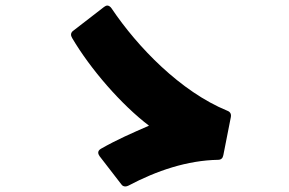

<svg xmlns="http://www.w3.org/2000/svg" viewBox="-20 -741 1040 692"><path d="M443 -72C545 -126 655 -163 766 -165C777 -165 783 -171 785 -182L812 -319C814 -330 810 -338 799 -342C631 -411 476 -571 382 -711C378 -717 372 -721 367 -721C363 -721 359 -719 355 -716L245 -631C239 -627 236 -622 236 -616C236 -612 238 -608 240 -604C306 -492 417 -364 517 -288C455 -261 402 -238 344 -205C337 -201 334 -196 334 -191C334 -187 336 -182 339 -178L417 -77C421 -71 426 -69 432 -69C435 -69 439 -70 443 -72Z"/></svg>

Font: LINE Seed JP_OTF ExtraBold
Style: Regular
Weight: 800
Designer: LY Corporation & Fontrix & Fontworks
Version: Version 1.013